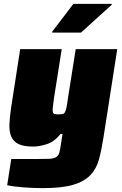

<svg xmlns="http://www.w3.org/2000/svg" viewBox="-20 -763 628 989"><path d="M17 0ZM201 206Q151 206 99.5 202Q48 198 17 191L38 56H170Q212 56 234.5 55Q257 54 269 46.5Q281 39 285.5 23.5Q290 8 294 -21L302 -73H292Q260 -33 221 -20.5Q182 -8 151 -8Q102 -8 75.5 -21Q49 -34 38 -59.5Q27 -85 28.5 -122Q30 -159 37 -207L84 -510H298L258 -257Q254 -226 252 -209.5Q250 -193 252.5 -185Q255 -177 262 -175.5Q269 -174 281 -174Q295 -174 302.5 -175.5Q310 -177 314.5 -185Q319 -193 322.5 -209.5Q326 -226 330 -257L370 -510H584L513 -55Q503 9 490 57.5Q477 106 445.5 139Q414 172 356.5 189Q299 206 201 206ZM249 -595V-600L358 -743H556L555 -738L397 -595Z"/></svg>

Font: Azeri Sans Black
Style: Italic
Weight: 900
Designer: Hector Gatti & Omnibus-Type (original fonts) / Cristiano Sobral (main changes and remastering)
Foundry: Omnibus-Type
Version: Version 0.07;August 21, 2020;FontCreator 13.0.0.2681 64-bit;